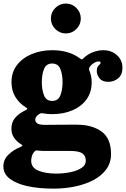

<svg xmlns="http://www.w3.org/2000/svg" viewBox="-34 -828 729 1111"><path d="M32.5 -352.5Q32.5 -411 64.8 -452.2Q97 -493.5 150.5 -515.5Q204 -537.5 268 -537.5Q365 -537.5 428 -490.5Q436.5 -484.5 439 -484Q441.5 -483.5 449 -491Q474 -515 504.5 -526.2Q535 -537.5 563.5 -537.5Q611 -537.5 642.8 -508.8Q674.5 -480 674.5 -435.5Q674.5 -396 650.2 -375.2Q626 -354.5 592.5 -354.5Q557.5 -354.5 541.8 -375Q526 -395.5 526 -417Q526 -434 531.5 -442Q537 -450 542.5 -454.8Q548 -459.5 548 -465Q548 -472.5 538 -472.5Q524.5 -472.5 510.2 -464Q496 -455.5 487 -443.5Q478 -432 483 -419.5Q496.5 -388 496.5 -352.5Q496.5 -293.5 466.2 -252.2Q436 -211 384.2 -189.2Q332.5 -167.5 268 -167.5Q253.5 -167.5 240 -168.8Q226.5 -170 213 -172.5Q205.5 -173.5 201.2 -172.2Q197 -171 192 -167.5Q182 -161 176 -153Q170 -145 170 -136Q170 -121 183 -113.2Q196 -105.5 226.5 -105.5Q236 -105.5 258.5 -105.8Q281 -106 309.2 -106.2Q337.5 -106.5 364.8 -106.5Q392 -106.5 410.5 -106.5Q498.5 -106.5 553.5 -67Q608.5 -27.5 608.5 63.5Q608.5 113.5 581.5 151Q554.5 188.5 507.5 213.5Q460.5 238.5 400.8 251Q341 263.5 275.5 263.5Q189.5 263.5 124.2 249Q59 234.5 22.2 206Q-14.5 177.5 -14.5 135Q-14.5 95 15 66.8Q44.5 38.5 86 21.5Q96.5 17 96 14.2Q95.5 11.5 86.5 6Q62 -9.5 47 -31.5Q32 -53.5 32 -84Q32 -121 54 -146.8Q76 -172.5 113.5 -190Q124.5 -195 124.2 -198.2Q124 -201.5 115 -207Q77 -230.5 54.8 -267.2Q32.5 -304 32.5 -352.5ZM208 -352.5Q208 -308 220.8 -276Q233.5 -244 268 -244Q302.5 -244 315.2 -276Q328 -308 328 -352.5Q328 -397 315.2 -428.8Q302.5 -460.5 268 -460.5Q233.5 -460.5 220.8 -428.8Q208 -397 208 -352.5ZM462.5 102.5Q462.5 73 442 59.2Q421.5 45.5 373 45.5H233Q222 45.5 211.2 45.2Q200.5 45 189.5 43.5Q182 42.5 177 42.5Q172 42.5 167.5 47Q155 60 150.8 74.8Q146.5 89.5 146.5 102Q146.5 142 187.5 159.2Q228.5 176.5 291.5 176.5Q333.5 176.5 372.8 168.5Q412 160.5 437.2 144Q462.5 127.5 462.5 102.5ZM347 -634.5Q311.5 -634.5 286 -660Q260.5 -685.5 260.5 -721Q260.5 -756.5 286 -782Q311.5 -807.5 347 -807.5Q382.5 -807.5 408 -782Q433.5 -756.5 433.5 -721Q433.5 -685.5 408 -660Q382.5 -634.5 347 -634.5Z"/></svg>

Font: Besley* Heavy
Style: Regular
Weight: 800
Designer: Owen Earl
Foundry: indestructible type*
Version: Version 3.000; ttfautohint (v1.8.3)